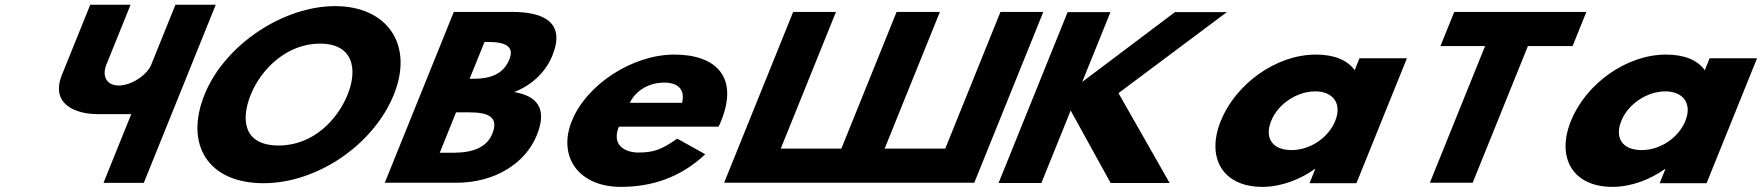

<svg xmlns="http://www.w3.org/2000/svg" viewBox="-20 -752 7231 788"><path d="M865.5 -732.5H700L600.5 -486C582.9 -442.7 517.5 -401 467.9 -401C414.6 -401 398.7 -442.7 416.3 -486L515.9 -732.5H350.4L234.3 -445.2C185.2 -323.7 291.5 -283.7 379.4 -283.7H518.7L404.7 -1.5H570.2Z M819.5 -363.9C736.8 -159.1 833.4 -0.1 1061.5 -0.1C1283.1 -0.1 1513.8 -159.1 1596.5 -363.9C1679.3 -568.8 1569.3 -726.9 1355.1 -726.9C1142.9 -726.9 902.3 -568.8 819.5 -363.9ZM1009.3 -363.9C1051.6 -468.5 1157.4 -573 1293 -573C1429.5 -573 1449 -468.5 1406.7 -363.9C1364.5 -259.4 1264.3 -154.8 1124 -154.8C980 -154.8 967.1 -259.4 1009.3 -363.9Z M1842.5 -703.1 1559.2 -1.9H1851.9C2011.7 -1.9 2136.6 -81.8 2183.3 -197.4C2229 -310.4 2180.3 -358.9 2090.2 -374.2C2168 -404.8 2221.2 -460 2247.3 -524.6C2301.2 -658.1 2214.7 -703.1 2081.9 -703.1ZM1907.4 -428.6 1968.5 -579.9H1982.5C2059.2 -579.9 2090.8 -558.6 2070.6 -508.5C2046.9 -449.8 1997.1 -428.6 1921.4 -428.6ZM1784.8 -125.1 1851.7 -290.9H1906.9C1990.1 -290.9 2026.7 -267.9 2000.6 -203.3C1978.2 -148.1 1923.2 -125.1 1839.9 -125.1Z M2929 -232C2932.5 -238 2937 -249 2939.8 -256C3012.5 -436 2918.8 -528 2747.2 -528C2576.7 -528 2387.7 -406 2327.1 -256C2266.9 -107 2357.3 15 2527.8 15C2653.2 15 2771.5 -22 2874.5 -119L2759.6 -183C2693.7 -137 2661.8 -126 2599.1 -126C2549.6 -126 2487.9 -153 2519.8 -232ZM2564.9 -330C2587.2 -377 2639.1 -413 2706.2 -413C2763.4 -413 2792.4 -384 2779.4 -330Z M3433.1 -142.1H3184.4L3411 -703.1H3235.3L2951.9 -1.9H3127.7H3376.4H3378.3H3552.2H3554.1H3802.8H3978.6L4261.9 -703.1H4086.1L3859.5 -142.1H3610.7L3837.4 -703.1H3835.5H3661.6H3659.8Z M4780.4 -0.9 4570.5 -369.8 5015.1 -702.1H4802L4421.6 -415.7L4537.4 -702.1H4361.6L4078.3 -0.9H4254L4374.2 -298.4L4538.3 -0.9Z M4990.4 -256C4929.8 -106 4996.4 15 5161.4 15C5238.4 15 5317 -16 5375.7 -58H5377.9L5354.5 0H5547L5754.3 -513H5559.6L5539.8 -464C5510.1 -505 5456.7 -528 5380.8 -528C5215.8 -528 5051 -406 4990.4 -256ZM5197.2 -256C5225.9 -327 5304.4 -377 5378.1 -377C5450.7 -377 5488.8 -327 5460.1 -256C5431.8 -186 5356.6 -136 5280.7 -136C5201.5 -136 5168.9 -186 5197.2 -256Z M5891.8 -562.9H6075L5848.4 -1.9H6024.1L6250.8 -562.9H6434.1L6490.7 -703.1H5948.4Z M6427.4 -256C6366.8 -106 6433.4 15 6598.4 15C6675.4 15 6754 -16 6812.7 -58H6814.9L6791.5 0H6984L7191.3 -513H6996.6L6976.8 -464C6947.1 -505 6893.7 -528 6817.8 -528C6652.8 -528 6488 -406 6427.4 -256ZM6634.2 -256C6662.9 -327 6741.4 -377 6815.1 -377C6887.7 -377 6925.8 -327 6897.1 -256C6868.8 -186 6793.6 -136 6717.7 -136C6638.5 -136 6605.9 -186 6634.2 -256Z"/></svg>

Font: Hussar
Style: BdWideOblFour
Weight: 700
Foundry: Cannot Into Space Fonts
Version: Version 2.00